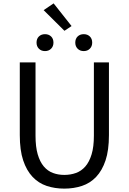

<svg xmlns="http://www.w3.org/2000/svg" viewBox="-20 -1102 761 1135"><path d="M360 13Q304 13 256 -3Q208 -19 172.5 -56.5Q137 -94 117 -154Q97 -214 97 -303V-733H190V-300Q190 -234 203 -189.5Q216 -145 239 -118Q262 -91 293 -79.5Q324 -68 360 -68Q397 -68 429 -79.5Q461 -91 484.5 -118Q508 -145 521.5 -189.5Q535 -234 535 -300V-733H624V-303Q624 -214 604 -154Q584 -94 548.5 -56.5Q513 -19 464.5 -3Q416 13 360 13ZM361 -920 238 -1042 297 -1082 403 -948ZM246 -800Q224 -800 210 -814Q196 -828 196 -850Q196 -873 210 -886.5Q224 -900 246 -900Q268 -900 282 -886.5Q296 -873 296 -850Q296 -828 282 -814Q268 -800 246 -800ZM475 -800Q453 -800 439 -814Q425 -828 425 -850Q425 -873 439 -886.5Q453 -900 475 -900Q497 -900 511 -886.5Q525 -873 525 -850Q525 -828 511 -814Q497 -800 475 -800Z"/></svg>

Font: SpoqaHanSans-Regular
Style: Regular
Weight: 400
Designer: [Spoqa Han Sans] Dong-huui Kim \uAE40 \uB3D9 \uD718  Younghwa Kang \uAC15 \uC601 \uD654  [Noto Sans] Ryoko NISHIZUKA \u8
Foundry: Spoqa (http://www.spoqa-han-sans.com)
Version: Version 2.000